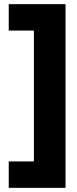

<svg xmlns="http://www.w3.org/2000/svg" viewBox="-20 -807 368 923"><path d="M22 -31H143V-660H22V-787H295V96H22Z"/></svg>

Font: Prompt SemiBold
Style: Regular
Weight: 600
Designer: Katatrad Team
Foundry: CadsonDemak
Version: Version 1.000